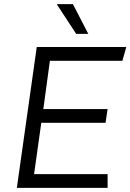

<svg xmlns="http://www.w3.org/2000/svg" viewBox="-20 -915 635 935"><path d="M595 -686 576 -619H223L191 -384H504L494 -317H181L146 -67H504V0H62L159 -686ZM410 -750H351L258 -892V-895H335Z"/></svg>

Font: Chivo Light Italic
Style: Regular
Weight: 300
Italic angle: -8.05°
Designer: Hector Gatti
Foundry: Omnibus-Type
Version: Version 1.007